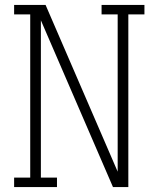

<svg xmlns="http://www.w3.org/2000/svg" viewBox="-20 -755 640 775"><path d="M37 0V-38H102V-697H37V-735H164L455 -62V-697H390V-735H563V-697H498V0H436L145 -673V-38H210V0Z"/></svg>

Font: Iosevka Etoile Extralight
Style: Regular
Weight: 200
Designer: Belleve Invis
Foundry: Belleve Invis
Version: Version 22.1.2; ttfautohint (v1.8.4)